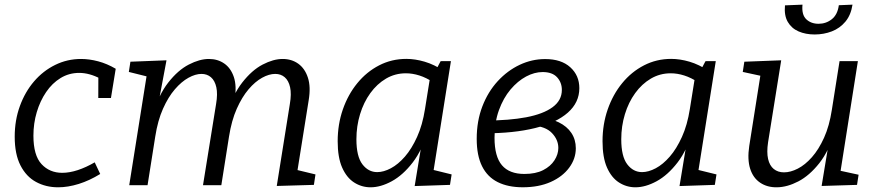

<svg xmlns="http://www.w3.org/2000/svg" viewBox="-20 -788 3732 817"><path d="M227.4 9Q175.3 9 133.5 -13.7Q91.6 -36.3 67.1 -84.2Q42.6 -132 42.6 -206.4Q42.6 -276.4 64.6 -336.7Q86.6 -397.1 125.1 -441.9Q163.6 -486.7 215 -511.9Q266.3 -537.1 325 -537.1Q360 -537.1 397.7 -527.1Q435.4 -517.1 472.4 -495.4L452.1 -370.9H398.2L398.5 -464.9L407.2 -453.2Q360.3 -477.8 317 -477.8Q273.7 -477.8 237.9 -456Q202.1 -434.2 176.3 -396.2Q150.5 -358.3 136.4 -310.6Q122.2 -263 122.2 -210.7Q122.2 -126.8 156.7 -89.7Q191.2 -52.6 244.8 -52.6Q275.7 -52.6 311.1 -64.2Q346.4 -75.9 383 -97.2L406.4 -47.7Q361.1 -19.7 315.1 -5.3Q269 9 227.4 9Z M1157.7 3.3 1213.4 -345.6Q1220.7 -388.5 1214.4 -416.8Q1208.1 -445.1 1191.6 -459.3Q1175.2 -473.5 1151.2 -473.5Q1124.9 -473.5 1095.3 -457.1Q1065.7 -440.8 1037.7 -408Q1009.7 -375.2 987.4 -325.1Q965.2 -275 954.5 -206.8L921.8 0H843.8L899.5 -345.6Q906.8 -388.5 900.5 -416.8Q894.2 -445.1 877.7 -459.3Q861.2 -473.5 837.3 -473.5Q811.6 -473.5 782 -457.1Q752.4 -440.8 724.1 -408Q695.8 -375.2 673.5 -325.1Q651.2 -275 640.6 -206.8L607.9 0H529.9L606.2 -479.9L637 -454.8L528.2 -481.9L534.9 -525.4L688.5 -531.4L651.5 -334.5L628.1 -296.6Q654.7 -384 695.9 -436.7Q737.1 -489.4 783.2 -513.2Q829.4 -537.1 868.8 -537.1Q906.5 -537.1 934.3 -517.7Q962.1 -498.4 975 -460.4Q987.8 -422.4 978.8 -366.4L971.5 -320.1L943 -296.6Q969.7 -384 1010.7 -436.7Q1051.7 -489.4 1097.5 -513.2Q1143.3 -537.1 1182.7 -537.1Q1221.1 -537.1 1249.2 -516.9Q1277.4 -496.7 1290.2 -457.5Q1303.1 -418.3 1293.4 -360.7L1243.1 -45.8L1210.3 -72.9L1322.4 -45.8L1315.7 -1.3Z M1556.9 9Q1518.9 9 1486.9 -11.5Q1454.9 -32 1435.9 -75Q1416.9 -118 1416.9 -187Q1416.9 -259 1438.9 -322.4Q1460.9 -385.7 1500.4 -434Q1539.9 -482.4 1593.3 -509.9Q1646.6 -537.4 1709 -537.4Q1746.3 -537.4 1786.9 -525.5Q1827.4 -513.7 1869.7 -485.7L1835.3 -490.4L1855 -527.7L1898.8 -528L1818.8 -23.7L1791.7 -72.9L1901.8 -45.8L1894.8 -1.3L1744.5 3.7L1777.2 -194.9L1800.3 -231.7Q1777.3 -150.1 1736 -96.4Q1694.6 -42.7 1647.1 -16.8Q1599.6 9 1556.9 9ZM1585.1 -55.6Q1612.4 -55.6 1643.4 -72.1Q1674.3 -88.5 1703.1 -121.7Q1731.9 -154.8 1754.8 -205.4Q1777.8 -256 1788.5 -324.3L1811.1 -465.6L1824.8 -437.2Q1793.9 -457.5 1764.6 -466.8Q1735.3 -476.1 1707 -476.1Q1661 -476.1 1622.6 -453.5Q1584.1 -430.8 1555.8 -391.7Q1527.5 -352.6 1512.1 -302Q1496.6 -251.3 1496.6 -195.4Q1496.6 -122.5 1522 -89Q1547.5 -55.6 1585.1 -55.6Z M2204.7 8.9Q2141.8 8.9 2097.9 -13.1Q2053.9 -35.1 2031.2 -80.8Q2008.5 -126.5 2008.5 -197Q2008.5 -272.7 2032.4 -335Q2056.3 -397.3 2097.8 -442.5Q2139.3 -487.6 2191.4 -512.2Q2243.6 -536.7 2299.7 -536.7Q2368.2 -536.7 2406.7 -501.8Q2445.2 -466.9 2445.2 -412.9Q2445.2 -352 2396.3 -308.7Q2347.3 -265.4 2256.6 -243Q2165.9 -220.7 2041.7 -220.7L2047.5 -275.2Q2146.3 -275.2 2219.1 -289Q2291.9 -302.9 2331.3 -331.9Q2370.8 -360.9 2370.8 -405.4Q2370.8 -436.9 2350.5 -459.2Q2330.1 -481.4 2289 -481.4Q2254.3 -481.4 2218.6 -462.4Q2183 -443.3 2152.4 -407.2Q2121.9 -371 2103.1 -319.4Q2084.3 -267.7 2084.3 -201.8Q2084.3 -121.8 2115.9 -84.8Q2147.5 -47.8 2211.3 -47.8Q2259.5 -47.8 2291.3 -64.1Q2323 -80.4 2339.4 -106Q2355.8 -131.6 2355.8 -158.4Q2355.8 -193.4 2328.7 -221.8Q2301.6 -250.2 2246.3 -253.5L2270.8 -289.7Q2321.4 -285.2 2357 -267.8Q2392.6 -250.5 2411.4 -222.2Q2430.2 -193.9 2430.2 -157.2Q2430.2 -112.4 2401.9 -74.3Q2373.7 -36.2 2323.1 -13.6Q2272.4 8.9 2204.7 8.9Z M2683.9 9Q2645.9 9 2613.9 -11.5Q2581.9 -32 2562.9 -75Q2543.9 -118 2543.9 -187Q2543.9 -259 2565.9 -322.4Q2587.9 -385.7 2627.4 -434Q2666.9 -482.4 2720.3 -509.9Q2773.6 -537.4 2836 -537.4Q2873.3 -537.4 2913.9 -525.5Q2954.4 -513.7 2996.7 -485.7L2962.3 -490.4L2982 -527.7L3025.8 -528L2945.8 -23.7L2918.7 -72.9L3028.8 -45.8L3021.8 -1.3L2871.5 3.7L2904.2 -194.9L2927.3 -231.7Q2904.3 -150.1 2863 -96.4Q2821.6 -42.7 2774.1 -16.8Q2726.6 9 2683.9 9ZM2712.1 -55.6Q2739.4 -55.6 2770.4 -72.1Q2801.3 -88.5 2830.1 -121.7Q2858.9 -154.8 2881.8 -205.4Q2904.8 -256 2915.5 -324.3L2938.1 -465.6L2951.8 -437.2Q2920.9 -457.5 2891.6 -466.8Q2862.3 -476.1 2834 -476.1Q2788 -476.1 2749.6 -453.5Q2711.1 -430.8 2682.8 -391.7Q2654.5 -352.6 2639.1 -302Q2623.6 -251.3 2623.6 -195.4Q2623.6 -122.5 2649 -89Q2674.5 -55.6 2712.1 -55.6Z M3286.3 9Q3244.9 9.7 3214.8 -10.5Q3184.6 -30.7 3172.1 -70Q3159.6 -109.4 3168.2 -166.7L3217.9 -481.5L3225.9 -463.5L3140.6 -481.9L3147.3 -525.4L3304.2 -531.4L3248.3 -182.5Q3241.9 -139.9 3248.4 -111.5Q3254.9 -83.2 3272.5 -68.9Q3290.2 -54.6 3316.1 -54.6Q3343.8 -54.6 3374.7 -70.4Q3405.7 -86.2 3434.8 -119Q3463.9 -151.8 3486.5 -201.9Q3509.2 -252 3519.8 -321.3L3552.5 -528H3630.5L3554.9 -48.2L3544.2 -63.9L3633.5 -44.5L3626.8 -1.3L3476.2 3.3L3508.9 -194.5L3533 -231.4Q3508 -146.4 3466.2 -93.5Q3424.3 -40.7 3377.2 -16.2Q3330 8.4 3286.3 9ZM3446.3 -641.3Q3408.3 -641.3 3378.2 -654.3Q3348.2 -667.3 3332.2 -694.7Q3316.2 -722.1 3320.2 -765.2L3394.8 -768.2Q3390.5 -725.5 3410.8 -706.1Q3431.1 -686.8 3463.1 -686.8Q3495.1 -686.8 3519.6 -706.3Q3544.1 -725.8 3549.4 -765.8L3607.6 -768.2Q3600.9 -724.1 3577.4 -695.9Q3553.8 -667.7 3519.6 -654.5Q3485.4 -641.3 3446.3 -641.3Z"/></svg>

Font: Bitter Thin
Style: Italic
Weight: 100
Italic angle: -9°
Designer: Sol Matas, and Bitter project Authors
Foundry: Sol Matas
Version: Version 2.002